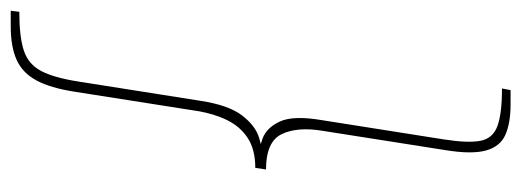

<svg xmlns="http://www.w3.org/2000/svg" viewBox="-327 -551 972 358"><g transform="rotate(-90 159.0 -372.0)"><path d="M143 94Q109 94 87 84.5Q65 75 57.5 48.5Q50 22 58 -27L94 -256Q102 -303 88 -332.5Q74 -362 22 -362L25 -382Q59 -382 80.5 -396Q102 -410 114 -434.5Q126 -459 131 -490L167 -719Q174 -764 188 -790Q202 -816 226.5 -827Q251 -838 289 -838H318L316 -822Q269 -822 243.5 -813.5Q218 -805 205.5 -781Q193 -757 186 -712L150 -484Q142 -432 123 -407Q104 -382 81.5 -375Q59 -368 37 -368V-376Q59 -376 79.5 -368.5Q100 -361 111.5 -336Q123 -311 114 -258L78 -30Q71 15 75.5 38Q80 61 103 69.5Q126 78 173 78L170 94Z"/></g></svg>

Font: Bitter Thin Thin
Style: Italic
Weight: 250
Italic angle: -9°
Version: Version 2.002